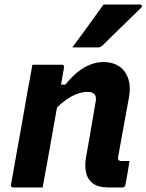

<svg xmlns="http://www.w3.org/2000/svg" viewBox="-20 -822 642 842"><path d="M122 -538Q147 -538 169 -538Q191 -538 211.5 -538Q232 -538 252 -538Q255 -538 257 -536.5Q259 -535 260.5 -532.5Q262 -530 261 -527Q250 -461 238 -395.5Q226 -330 214.5 -263.5Q203 -197 191 -131.5Q179 -66 167 0Q145 0 124 0Q103 0 81 0Q59 0 37 0Q35 0 33 -1Q31 -2 29.5 -3.5Q28 -5 27.5 -7Q27 -9 28 -11Q41 -83 53.5 -154.5Q66 -226 79 -297Q92 -368 104 -440Q110 -468 114 -493Q118 -518 122 -538ZM433 -550Q464 -550 487.5 -539.5Q511 -529 526 -509Q541 -489 546.5 -461Q552 -433 546 -397Q538 -354 530 -310Q522 -266 514 -222Q506 -178 498 -133Q497 -128 498 -125Q499 -122 500 -119Q503 -118 505.5 -117Q508 -116 513 -116Q516 -116 518.5 -116Q521 -116 524 -116Q527 -116 530 -116H548Q544 -89 539.5 -63.5Q535 -38 530 -11Q529 -6 525.5 -3Q522 0 517 0Q512 0 490.5 0Q469 0 454 0Q411 0 387.5 -17.5Q364 -35 357.5 -64.5Q351 -94 357 -131Q365 -173 371.5 -212.5Q378 -252 385 -291.5Q392 -331 399 -373Q404 -397 395 -408Q386 -419 364 -419Q346 -419 327.5 -413.5Q309 -408 289.5 -397Q270 -386 250 -369Q230 -352 209 -329L225 -451H267Q293 -484 320.5 -506Q348 -528 377 -539Q406 -550 433 -550ZM434 -802Q477 -802 515 -802Q553 -802 594 -802Q600 -802 602 -797Q604 -792 598 -787Q569 -759 542.5 -733Q516 -707 488.5 -680.5Q461 -654 429 -622Q425 -619 420.5 -616.5Q416 -614 410 -614Q381 -614 352 -614Q323 -614 297 -614Q320 -645 343 -676Q366 -707 388.5 -739Q411 -771 434 -802Z"/></svg>

Font: RecMonoLinear Nerd Font Mono
Style: Bold Italic
Weight: 700
Italic angle: -10°
Monospace: yes
Version: Version 1.085; ttfautohint (v1.8.4.7-5d5b);Nerd Fonts 3.2.1